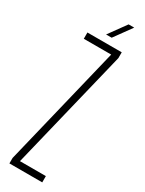

<svg xmlns="http://www.w3.org/2000/svg" viewBox="-246 -976 760 1008"><g transform="rotate(30 134.5 -472.5)"><path d="M25 0V-33L202 -762H36V-800H244V-765L67 -38H224V0ZM126 -840 202 -945H236L160 -840Z"/></g></svg>

Font: Big Shoulders Text SC Thin
Style: Regular
Weight: 100
Designer: Patric King
Foundry: XO Type Co
Version: Version 2.002